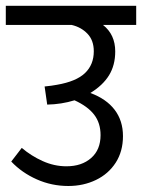

<svg xmlns="http://www.w3.org/2000/svg" viewBox="-27 -636 483 652"><path d="M435.5 -551.3H322.8Q364.3 -518.6 364.3 -461.4Q364.3 -414.6 343.3 -380.4Q322.3 -346.2 279.8 -320.3Q334 -300.3 362.3 -263.2Q390.6 -226.1 390.6 -173.8Q390.6 -122.1 366 -83.7Q341.3 -45.4 298.8 -24.9Q256.3 -4.4 205.1 -4.4Q148.4 -4.4 97.9 -26.9Q47.4 -49.3 11.2 -87.4L46.9 -133.8Q79.1 -106.4 118.2 -88.9Q157.2 -71.3 198.7 -71.3Q250.5 -71.3 282.5 -99.4Q314.5 -127.4 314.5 -177.2Q314.5 -218.3 292.7 -246.6Q271 -274.9 226.1 -295.4Q181.6 -281.7 133.3 -280.8L124.5 -342.3Q148.9 -344.7 166.5 -348.1Q231.9 -359.4 261.7 -387.9Q291.5 -416.5 291.5 -461.9Q291.5 -499 270 -521.5Q248.5 -543.9 216.3 -551.3H-7.3V-616.2H435.5Z"/></svg>

Font: Varta
Style: Regular
Weight: 400
Designer: Joana Correia, Viktoriya Grabowska, Eben Sorkin
Foundry: Sorkin Type
Version: Version 1.003; ttfautohint (v1.3) -l 8 -r 24 -G 200 -x 12 -H